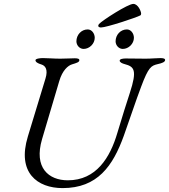

<svg xmlns="http://www.w3.org/2000/svg" viewBox="-20 -951 867 985"><path d="M700 -872C703 -874 704 -878 704 -881C704 -893 688 -931 664 -931C636 -931 506 -847 488 -828C485 -824 484 -821 484 -818C484 -813 491 -810 498 -810C526 -810 680 -861 700 -872ZM409 -700C439 -700 466 -727 466 -757C466 -779 451 -800 430 -800C397 -800 372 -772 372 -739C372 -719 388 -700 409 -700ZM610 -700C640 -700 667 -727 667 -757C667 -779 652 -800 631 -800C598 -800 573 -772 573 -739C573 -719 589 -700 610 -700ZM301 14C480 14 559 -99 615 -254C648 -346 676 -432 704 -506C742 -608 756 -614 789 -622C812 -627 826 -633 827 -642C828 -650 819 -653 803 -653C782 -653 757 -650 727 -650L625 -651C609 -651 594 -648 594 -640C594 -631 608 -625 620 -622C668 -609 685 -593 646 -474C633 -434 604 -344 582 -269C545 -143 474 -26 328 -26C230 -26 152 -90 196 -238L284 -535C300 -590 329 -615 350 -621C373 -628 386 -632 387 -641C388 -649 380 -652 364 -652C344 -652 318 -650 289 -650C254 -650 228 -653 200 -653C184 -653 162 -650 162 -642C162 -633 173 -626 193 -620C212 -614 228 -595 213 -547L123 -251C66 -65 172 14 301 14Z"/></svg>

Font: EB Garamond
Style: Italic
Weight: 400
Italic angle: -17.2°
Designer: Georg Duffner and Octavio Pardo
Foundry: Georg Duffner
Version: Version 1.000;PS 001.000;hotconv 1.0.88;makeotf.lib2.5.64775